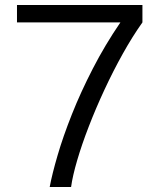

<svg xmlns="http://www.w3.org/2000/svg" viewBox="-20 -743 634 763"><path d="M47.5 -723H546V-654Q506.5 -598.5 468 -529.5Q429.5 -460.5 395 -386.2Q360.5 -312 332.8 -240.2Q305 -168.5 286.8 -106.2Q268.5 -44 262.5 0H177.5Q187 -51 208.8 -125.5Q230.5 -200 265.5 -288.2Q300.5 -376.5 348.8 -470.2Q397 -564 458.5 -654H47.5Z"/></svg>

Font: Public Sans Thin Light
Style: Regular
Weight: 300
Version: Version 1.007